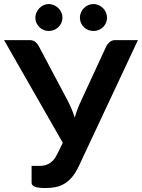

<svg xmlns="http://www.w3.org/2000/svg" viewBox="-27 -921 701 948"><path d="M654 -723 362 -100.5Q346.5 -68 329 -47Q311.5 -26 291.2 -14Q271 -2 247.8 2.8Q224.5 7.5 198 7.5Q162 7.5 145.5 1Q129 -5.5 129 -18V-102H168Q179 -102 190.5 -104Q202 -106 213.2 -112Q224.5 -118 235 -129Q245.5 -140 254.5 -158L283 -216L-7 -723H119Q136.5 -723 147 -714.5Q157.5 -706 164.5 -693L305 -428Q316.5 -406 325.8 -384.5Q335 -363 342 -340.5Q355 -385.5 375.5 -428L498 -693Q503.5 -704 514.5 -713.5Q525.5 -723 542.5 -723ZM281.5 -833.5Q281.5 -820 276 -808Q270.5 -796 261.2 -787Q252 -778 239.5 -773Q227 -768 213 -768Q200 -768 188.2 -773Q176.5 -778 167.5 -787Q158.5 -796 153 -808Q147.5 -820 147.5 -833.5Q147.5 -847 153 -859.2Q158.5 -871.5 167.5 -880.8Q176.5 -890 188.2 -895.5Q200 -901 213 -901Q227 -901 239.5 -895.5Q252 -890 261.2 -880.8Q270.5 -871.5 276 -859.2Q281.5 -847 281.5 -833.5ZM501.5 -833.5Q501.5 -820 496.2 -808Q491 -796 481.8 -787Q472.5 -778 460.2 -773Q448 -768 434.5 -768Q420.5 -768 408.2 -773Q396 -778 387 -787Q378 -796 372.8 -808Q367.5 -820 367.5 -833.5Q367.5 -847 372.8 -859.2Q378 -871.5 387 -880.8Q396 -890 408.2 -895.5Q420.5 -901 434.5 -901Q448 -901 460.2 -895.5Q472.5 -890 481.8 -880.8Q491 -871.5 496.2 -859.2Q501.5 -847 501.5 -833.5Z"/></svg>

Font: Lato 2
Style: Bold
Weight: 700
Designer: Lukasz Dziedzic with Adam Twardoch and Botio Nikoltchev
Foundry: tyPoland Lukasz Dziedzic
Version: Version 2.015; 2015-08-06; http://www.latofonts.com/